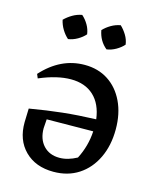

<svg xmlns="http://www.w3.org/2000/svg" viewBox="-109 -783 698 867"><g transform="rotate(15 240.0 -350.0)"><path d="M237 -494Q300 -494 347 -463.5Q394 -433 420.5 -377.5Q447 -322 447 -249Q447 -173 419 -114.5Q391 -56 341 -23.5Q291 9 224 9Q140 9 90 -41Q40 -91 41 -174L43 -238Q125 -252 195 -259.5Q265 -267 350 -270Q341 -340 300.5 -377.5Q260 -415 194 -415Q129 -415 47 -380L39 -399Q125 -494 237 -494ZM131 -170Q131 -119 159 -89Q187 -59 234 -59Q273 -59 315 -82Q347 -144 351 -214L134 -212ZM167 -709Q184 -694 196 -673.5Q208 -653 211 -630Q197 -614 176 -602Q155 -590 133 -587Q117 -601 104.5 -621.5Q92 -642 87 -665Q103 -681 123.5 -693Q144 -705 167 -709ZM347 -709Q363 -694 375.5 -673.5Q388 -653 391 -630Q377 -614 356 -602Q335 -590 313 -587Q277 -616 268 -665Q283 -681 303.5 -693Q324 -705 347 -709Z"/></g></svg>

Font: Piazzolla Medium
Style: Regular
Weight: 500
Designer: Juan Pablo del Peral
Foundry: Huerta Tipografica
Version: Version 1.330